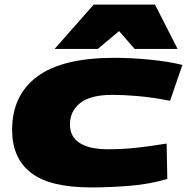

<svg xmlns="http://www.w3.org/2000/svg" viewBox="-20 -810 819 840"><path d="M380 10Q197 10 115 -54.5Q33 -119 33 -241Q33 -394 143.5 -475.5Q254 -557 479 -557Q555 -557 636 -549Q717 -541 778 -526L724 -369Q647 -384 584.5 -389.5Q522 -395 472 -395Q376 -395 331 -359.5Q286 -324 286 -265Q286 -212 328.5 -184.5Q371 -157 452 -157Q514 -157 572 -163Q630 -169 709 -182L712 -27Q634 -4 546.5 3Q459 10 380 10ZM219 -596 390 -790H658L757 -596H569L501 -674L408 -596Z"/></svg>

Font: Georama ExtraExtended ExtraBold
Style: Italic
Weight: 800
Width: 8
Italic angle: -9°
Designer: Jean-Baptiste Levee
Foundry: Production Type
Version: Version 1.000